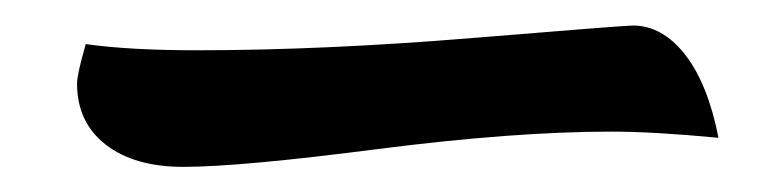

<svg xmlns="http://www.w3.org/2000/svg" viewBox="-20 -30 609 152"><path d="M125 102.1Q86.4 102.1 63.7 84.5Q41 66.9 41 36.1Q41 28.8 47.9 4.9Q82.5 9.8 136.2 9.8Q235.8 9.8 355.2 0Q474.6 -9.8 481 -9.8Q504.4 -9.8 522.5 13.4Q540.5 36.6 548.8 79.1Q497.6 74.2 463.9 74.2Q386.7 74.2 278.3 88.1Q169.9 102.1 125 102.1Z"/></svg>

Font: Kaushan Script
Style: Regular
Weight: 400
Designer: Pablo Impallari
Foundry: Pablo Impallari
Version: Version 1.002